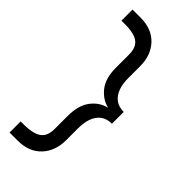

<svg xmlns="http://www.w3.org/2000/svg" viewBox="-275 -795 955 955"><g transform="rotate(45 202.5 -317.5)"><path d="M83 115Q163 115 208 67Q253 19 253 -57V-140Q253 -205 279.5 -240.5Q306 -276 356 -276V-359Q306 -359 279.5 -394.5Q253 -430 253 -495V-578Q253 -654 208 -702Q163 -750 83 -750H27V-672Q107 -675 140 -654Q173 -633 173 -580V-488Q173 -413 206 -371.5Q239 -330 285 -319V-318Q237 -307 205 -264.5Q173 -222 173 -147V-55Q173 -3 140 18Q107 39 27 37V115Z"/></g></svg>

Font: Geist
Style: Regular
Weight: 400
Designer: Basement.studio, Andrés Briganti, Mateo Zaragoza
Foundry: Basement.studio, Vercel, Andrés Briganti, Guido Ferreyra, Mateo Zaragoza
Version: Version 1.401